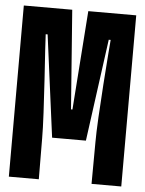

<svg xmlns="http://www.w3.org/2000/svg" viewBox="-52 -756 604 798"><g transform="rotate(5 250.0 -357.0)"><path d="M15 0H140L139 -170Q139 -210 135.5 -277.5Q132 -345 127.5 -416Q123 -487 119.5 -539.5Q116 -592 116 -603H124L180 -177H321L379 -603H387Q386 -593 382 -540Q378 -487 373 -416Q368 -345 364.5 -278.5Q361 -212 361 -174L360 0H484V-714H284L254 -301H248L217 -714H15Z"/></g></svg>

Font: Noto Sans Mono Condensed Extra
Style: Regular
Weight: 800
Width: 3
Designer: Monotype Design Team
Foundry: Monotype Imaging Inc.
Version: Version 1.900